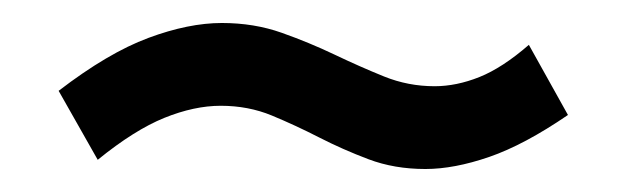

<svg xmlns="http://www.w3.org/2000/svg" viewBox="-20 -440 545 167"><path d="M31 -361Q74 -394 109 -407Q144 -420 173 -420Q201 -420 225 -411.5Q249 -403 271 -392.5Q293 -382 314 -373.5Q335 -365 358 -365Q377 -365 397 -373Q417 -381 440 -401L474 -340Q436 -314 405.5 -303.5Q375 -293 350 -293Q323 -293 300.5 -301.5Q278 -310 257.5 -320.5Q237 -331 216.5 -339.5Q196 -348 172 -348Q149 -348 123 -337.5Q97 -327 65 -301Z"/></svg>

Font: PTSans
Style: Regular
Weight: 400
Designer: A.Korolkova, O.Umpeleva, V.Yefimov
Foundry: ParaType Ltd
Version: Version 2.003W OFL